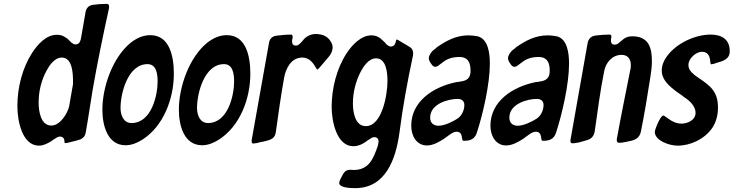

<svg xmlns="http://www.w3.org/2000/svg" viewBox="-20 -746 3798 994"><path d="M314 -8C314 -7 315 -6 316 -5C319 -5 324 -6 331 -7L347 -11C367 -16 385 -20 398 -25C411 -32 421 -41 424 -61C437 -133 447 -205 459 -277C484 -421 513 -561 544 -702C544 -706 545 -709 545 -712C545 -721 541 -726 532 -726C508 -726 484 -724 461 -721C440 -718 427 -705 423 -684L399 -546C396 -535 392 -516 371 -516C362 -516 356 -521 349 -526L331 -544C316 -555 302 -566 275 -566C218 -566 175 -516 146 -472C95 -392 70 -292 70 -197C70 -119 95 8 182 8C205 8 225 -3 244 -14C253 -21 261 -26 268 -30C272 -33 275 -35 278 -36C282 -38 286 -39 289 -39C312 -39 313 -22 314 -13ZM246 -96C190 -96 180 -172 180 -215C180 -274 194 -331 222 -382C235 -406 262 -448 300 -448C357 -448 358 -360 358 -320V-311C351 -272 345 -235 338 -196C330 -160 292 -96 246 -96Z M630 6C661 6 690 -6 717 -23C827 -93 880 -236 880 -364C880 -455 858 -564 758 -564C721 -564 688 -549 657 -525C564 -450 510 -297 510 -178C510 -94 538 6 630 6ZM661 -109C618 -109 604 -152 604 -187C604 -262 641 -414 744 -414C791 -414 796 -360 796 -324C796 -252 764 -109 661 -109Z M1026 6C1057 6 1086 -6 1113 -23C1223 -93 1276 -236 1276 -364C1276 -455 1254 -564 1154 -564C1117 -564 1084 -549 1053 -525C960 -450 906 -297 906 -178C906 -94 934 6 1026 6ZM1057 -109C1014 -109 1000 -152 1000 -187C1000 -262 1037 -414 1140 -414C1187 -414 1192 -360 1192 -324C1192 -252 1160 -109 1057 -109Z M1622 -386H1623C1624 -387 1624 -387 1624 -387L1626 -388C1631 -392 1634 -395 1636 -398L1682 -452C1695 -467 1702 -484 1702 -501C1702 -505 1701 -510 1700 -515C1685 -554 1656 -570 1613 -570C1588 -570 1561 -556 1547 -535L1542 -530C1540 -527 1538 -525 1535 -522L1525 -514C1522 -511 1517 -510 1512 -510C1493 -510 1492 -523 1492 -538L1494 -545C1495 -548 1495 -552 1495 -556C1495 -563 1492 -567 1486 -567C1473 -567 1460 -566 1447 -565L1409 -561C1390 -558 1376 -545 1373 -526L1283 -21V-14C1283 -7 1285 -3 1290 -3C1294 -3 1300 -4 1308 -5L1328 -10C1331 -11 1335 -12 1339 -12L1356 -16C1365 -18 1373 -21 1381 -24C1396 -31 1405 -41 1408 -62C1421 -157 1434 -249 1451 -344C1459 -389 1486 -448 1545 -448C1582 -448 1602 -420 1618 -391C1619 -390 1620 -388 1622 -386Z M2031 -539V-538C2030 -536 2030 -536 2030 -535L2029 -532C2029 -531 2029 -531 2029 -530L2027 -523C2023 -511 2015 -505 2003 -505C1994 -505 1988 -511 1981 -516C1976 -523 1970 -529 1962 -536C1947 -551 1930 -563 1903 -563C1849 -563 1802 -513 1773 -468C1722 -389 1697 -286 1697 -193C1697 -116 1724 11 1809 11C1834 11 1855 1 1872 -11C1881 -18 1889 -23 1896 -27C1903 -33 1911 -36 1918 -36C1933 -36 1940 -26 1940 -13C1940 -10 1939 -5 1938 0L1935 12C1912 77 1890 134 1810 134L1798 133C1784 133 1772 134 1763 146C1760 149 1756 154 1753 161C1748 169 1736 192 1736 201C1736 225 1789 228 1819 228C1976 228 2029 79 2048 -59C2065 -192 2089 -322 2117 -454C2118 -459 2119 -464 2119 -468C2119 -485 2113 -496 2101 -503C2079 -516 2058 -529 2039 -540C2038 -541 2036 -541 2034 -541C2033 -541 2033 -541 2031 -539ZM1874 -93C1817 -93 1807 -168 1807 -211C1807 -268 1822 -327 1849 -378C1862 -402 1889 -444 1927 -444C1981 -444 1986 -366 1986 -327C1986 -256 1958 -93 1874 -93Z M2190 7C2222 7 2251 -10 2278 -27C2304 -45 2323 -64 2344 -64C2355 -64 2362 -60 2366 -53C2368 -50 2369 -46 2370 -42C2371 -41 2371 -40 2371 -39V-36C2371 -35 2371 -34 2372 -33C2372 -32 2372 -32 2372 -31L2373 -27C2373 -26 2373 -26 2373 -25C2375 -22 2373 -17 2382 -17C2415 -17 2437 -26 2448 -57C2480 -154 2516 -311 2516 -416C2516 -472 2507 -544 2453 -558C2436 -561 2421 -563 2406 -563C2342 -563 2291 -536 2240 -500L2233 -493L2228 -490C2215 -481 2200 -460 2200 -445C2200 -436 2204 -427 2212 -416C2219 -405 2226 -400 2233 -400C2238 -400 2244 -402 2249 -406C2256 -411 2264 -417 2273 -424C2292 -439 2318 -451 2358 -451C2406 -451 2416 -417 2416 -380C2416 -352 2407 -333 2376 -326L2353 -322C2348 -322 2344 -321 2339 -320C2224 -296 2109 -222 2109 -95C2109 -42 2137 7 2190 7ZM2207 -137C2207 -209 2301 -234 2350 -234C2366 -234 2384 -226 2384 -203C2384 -176 2371 -146 2347 -131C2324 -116 2281 -95 2250 -95C2225 -95 2207 -109 2207 -137Z M2600 7C2632 7 2661 -10 2688 -27C2714 -45 2733 -64 2754 -64C2765 -64 2772 -60 2776 -53C2778 -50 2779 -46 2780 -42C2781 -41 2781 -40 2781 -39V-36C2781 -35 2781 -34 2782 -33C2782 -32 2782 -32 2782 -31L2783 -27C2783 -26 2783 -26 2783 -25C2785 -22 2783 -17 2792 -17C2825 -17 2847 -26 2858 -57C2890 -154 2926 -311 2926 -416C2926 -472 2917 -544 2863 -558C2846 -561 2831 -563 2816 -563C2752 -563 2701 -536 2650 -500L2643 -493L2638 -490C2625 -481 2610 -460 2610 -445C2610 -436 2614 -427 2622 -416C2629 -405 2636 -400 2643 -400C2648 -400 2654 -402 2659 -406C2666 -411 2674 -417 2683 -424C2702 -439 2728 -451 2768 -451C2816 -451 2826 -417 2826 -380C2826 -352 2817 -333 2786 -326L2763 -322C2758 -322 2754 -321 2749 -320C2634 -296 2519 -222 2519 -95C2519 -42 2547 7 2600 7ZM2617 -137C2617 -209 2711 -234 2760 -234C2776 -234 2794 -226 2794 -203C2794 -176 2781 -146 2757 -131C2734 -116 2691 -95 2660 -95C2635 -95 2617 -109 2617 -137Z M2944 -4C2953 -4 2964 -6 2979 -9C2994 -13 3006 -17 3017 -20C3041 -26 3055 -41 3059 -66C3074 -171 3087 -274 3108 -378C3116 -421 3149 -462 3198 -462C3233 -462 3246 -437 3246 -408C3246 -397 3245 -390 3242 -379C3219 -262 3195 -147 3174 -30C3174 -29 3174 -29 3174 -28L3173 -24C3173 -15 3174 -7 3185 -7C3196 -7 3207 -8 3219 -11L3237 -15C3268 -20 3291 -31 3298 -65C3317 -158 3332 -252 3347 -347C3352 -377 3355 -405 3355 -431C3355 -503 3335 -558 3254 -558C3227 -558 3213 -549 3201 -538C3194 -533 3189 -528 3184 -524C3178 -518 3171 -515 3163 -515C3143 -515 3143 -527 3143 -542C3143 -543 3143 -543 3143 -544L3144 -546C3144 -547 3144 -547 3144 -548C3145 -550 3145 -553 3145 -557C3145 -564 3142 -567 3136 -567C3112 -567 3087 -565 3063 -562C3040 -559 3026 -545 3022 -522L2934 -25C2934 -24 2934 -24 2934 -23L2933 -19C2933 -11 2934 -4 2944 -4Z M3414 -148C3399 -148 3370 -76 3370 -63C3370 -19 3443 8 3488 8C3556 8 3627 -26 3667 -83C3688 -114 3697 -151 3697 -190C3697 -271 3657 -303 3596 -343C3587 -350 3578 -355 3571 -362C3556 -374 3544 -389 3544 -410C3544 -443 3583 -478 3614 -478C3645 -478 3653 -455 3656 -438C3656 -437 3656 -436 3656 -435L3657 -429C3657 -428 3657 -427 3657 -426C3658 -425 3658 -424 3658 -423V-420C3658 -419 3658 -418 3658 -418L3660 -416C3660 -416 3660 -415 3660 -414L3661 -413C3664 -413 3680 -416 3685 -419C3725 -430 3758 -440 3758 -481C3758 -541 3718 -567 3659 -567C3578 -567 3479 -521 3431 -452C3416 -432 3406 -406 3406 -381C3406 -332 3445 -299 3490 -266C3501 -259 3511 -252 3522 -243C3549 -226 3581 -197 3581 -162C3581 -122 3536 -106 3509 -106C3482 -106 3461 -117 3445 -128C3437 -134 3430 -139 3424 -143L3417 -147C3416 -147 3415 -147 3414 -148Z"/></svg>

Font: Bangerz
Style: Regular
Weight: 400
Designer: vernon adams
Foundry: Vernon Adams
Version: Version 2.10;December 28, 2023;FontCreator 13.0.0.2683 64-bi